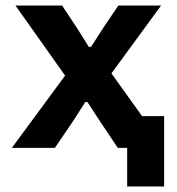

<svg xmlns="http://www.w3.org/2000/svg" viewBox="-20 -536 640 696"><path d="M441 0H407L342 -97L297 -166H289L245 -97L179 0H23L216 -262L36 -516H205L260 -433L302 -366H310L353 -433L409 -516H564L384 -270L495 -115H575V140H441Z"/></svg>

Font: Lilex
Style: Regular
Weight: 400
Monospace: yes
Designer: Mike Abbink, Paul van der Laan, Pieter van Rosmalen, Mikhael Khrustik
Foundry: Mikhael Khrustik
Version: Version 2.510